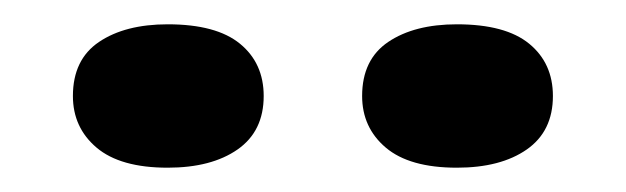

<svg xmlns="http://www.w3.org/2000/svg" viewBox="-20 -883 515 158"><path d="M356 -745Q317 -745 297.5 -761.5Q278 -778 278 -804Q278 -834 299.5 -848.5Q321 -863 356 -863Q396 -863 415.5 -847Q435 -831 435 -804Q435 -775 413.5 -760Q392 -745 356 -745ZM118 -745Q79 -745 59.5 -761.5Q40 -778 40 -804Q40 -834 61.5 -848.5Q83 -863 118 -863Q158 -863 177.5 -847Q197 -831 197 -804Q197 -775 175.5 -760Q154 -745 118 -745Z"/></svg>

Font: Mona Sans Expanded SemiBold
Style: Regular
Weight: 600
Width: 7
Designer: Deni Anggara
Foundry: GitHub
Version: Version 2.000